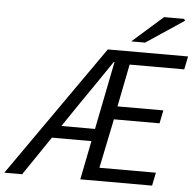

<svg xmlns="http://www.w3.org/2000/svg" viewBox="-90 -899 974 956"><g transform="rotate(5 397.5 -420.5)"><path d="M-33.5 0 426.4 -656.3H827.6L814.2 -590.6H541.2L499 -378H728.4L715 -312.2H486.9L436.1 -65.7H718.4L705 0H346.2L465.2 -596.7H461.6Q424.5 -541.8 387.6 -488.3Q350.7 -434.7 313.3 -380.2L55.5 0ZM146.8 -194.4 161.5 -256.4H442.3L428.4 -194.4ZM539 -706.3 691.6 -841H791.9L796.8 -831.9L608.3 -706.3Z"/></g></svg>

Font: Source Sans 3
Style: Italic
Weight: 200
Italic angle: -11°
Designer: Paul D. Hunt
Foundry: Adobe
Version: Version 3.046;hotconv 1.0.118;makeotfexe 2.5.65603